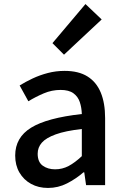

<svg xmlns="http://www.w3.org/2000/svg" viewBox="-20 -914 615 948"><path d="M217 14Q170 14 133.5 -6Q97 -26 76 -62Q55 -98 55 -146Q55 -235 133.5 -283.5Q212 -332 384 -351Q383 -383 374 -410Q365 -437 342.5 -453.5Q320 -470 279 -470Q236 -470 196 -453Q156 -436 120 -414L77 -492Q106 -510 141 -526.5Q176 -543 216 -553.5Q256 -564 299 -564Q368 -564 412 -536.5Q456 -509 477.5 -457Q499 -405 499 -331V0H405L396 -63H392Q355 -31 311 -8.5Q267 14 217 14ZM252 -78Q288 -78 319 -94.5Q350 -111 384 -143V-277Q303 -268 255 -250.5Q207 -233 186.5 -209.5Q166 -186 166 -155Q166 -114 191 -96Q216 -78 252 -78ZM296 -644 239 -701 402 -894 482 -818Z"/></svg>

Font: Noto Sans KR Thin Medium
Style: Regular
Weight: 500
Version: Version 2.004-H2;hotconv 1.0.118;makeotfexe 2.5.65603